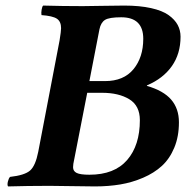

<svg xmlns="http://www.w3.org/2000/svg" viewBox="-20 -667 668 689"><path d="M293 -334 243.2 -79.1Q243.2 -77.1 242.7 -73Q242.2 -68.8 242.2 -66.9Q242.2 -52.7 255.1 -46.4Q268.1 -40 300.8 -40Q390.6 -40 436.3 -92.8Q481.9 -145.5 481.9 -235.8Q481.9 -287.6 444.1 -310.8Q406.2 -334 346.2 -334ZM336.9 -562 300.8 -376H356.9Q423.8 -376 459 -418.7Q494.1 -461.4 494.1 -527.8Q494.1 -605 415 -605Q371.6 -605 356.7 -595.5Q341.8 -585.9 336.9 -562ZM276.9 -645Q292 -645 346.2 -646Q400.4 -647 425.8 -647Q481.4 -647 522 -637.9Q562.5 -628.9 585 -612.8Q607.4 -596.7 617.7 -577.4Q627.9 -558.1 627.9 -535.2Q627.9 -474.1 596.7 -429.7Q565.4 -385.3 507.8 -360.8L506.8 -358.9Q566.4 -341.8 594.2 -309.6Q622.1 -277.3 622.1 -228Q622.1 -177.2 605.5 -137.2Q588.9 -97.2 560.8 -71.5Q532.7 -45.9 493.4 -29.1Q454.1 -12.2 411.6 -5.1Q369.1 2 320.8 2Q294.9 2 242.4 1Q189.9 0 164.1 0H145Q83 0 8.8 2Q5.4 -3.4 8.3 -15.4Q11.2 -27.3 16.1 -32.2Q68.8 -38.1 88.1 -55.2Q107.4 -72.3 117.2 -122.1L193.8 -522Q199.2 -555.2 199.2 -565.9Q199.2 -589.8 184.1 -599.9Q168.9 -609.9 128.9 -612.8Q127.4 -621.1 129.4 -632.3Q131.3 -643.6 134.8 -647Q205.1 -645 276.9 -645Z"/></svg>

Font: Common Serif
Style: Bold Italic
Weight: 700
Italic angle: -12°
Designer: Philipp H. Poll, Khaled Hosny
Foundry: Stefan Peev, Context Ltd.
Version: Version 1.026